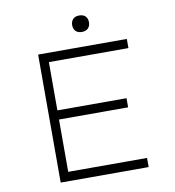

<svg xmlns="http://www.w3.org/2000/svg" viewBox="-93 -951 944 1034"><g transform="rotate(-10 379.0 -434.5)"><path d="M155 0V-700H640V-650H205V-50H636V0ZM181 -336V-386H583V-336ZM409 -779Q387 -779 375 -791Q363 -803 363 -824Q363 -844 375 -856.5Q387 -869 409 -869Q431 -869 443 -857Q455 -845 455 -824Q455 -804 443 -791.5Q431 -779 409 -779Z"/></g></svg>

Font: Lexend Giga ExtraLight
Style: Regular
Weight: 250
Version: Version 1.007